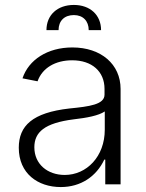

<svg xmlns="http://www.w3.org/2000/svg" viewBox="-20 -746 592 777"><path d="M226 11C307 11 370 -32 402 -100H406V0H468V-386C468 -486 389 -554 273 -554C172 -554 96 -504 71 -429L132 -417C151 -471 204 -502 272 -502C352 -502 403 -457 403 -386V-363C403 -323 342 -315 261 -307C111 -290 56 -237 56 -148C56 -44 133 11 226 11ZM119 -150C119 -211 160 -248 278 -263C331 -269 379 -278 404 -295V-221C404 -113 331 -38 242 -38C172 -38 119 -82 119 -150ZM168 -624H217C217 -661 240 -685 279 -685C316 -685 339 -661 339 -624H389C389 -685 345 -726 279 -726C212 -726 168 -685 168 -624Z"/></svg>

Font: Wafeq Light
Style: Regular
Weight: 300
Designer: Rasmus Andersson & Azza Alameddine
Foundry: Google & TypeTogether
Version: Version 3.000;January 28, 2025;FontCreator 15.0.0.3014 64-bi